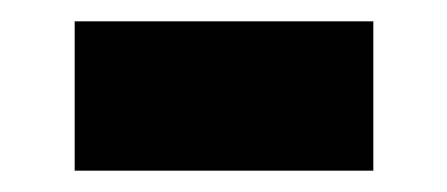

<svg xmlns="http://www.w3.org/2000/svg" viewBox="-20 -399 419 180"><path d="M50 -379H330V-239H50Z"/></svg>

Font: Argentum Sans Black
Style: Regular
Weight: 900
Designer: Julieta Ulanovsky (Modified by Cristiano Sobral)
Foundry: Julieta Ulanovsky
Version: Version 1.000; ttfautohint (v1.5.65-e2d9)